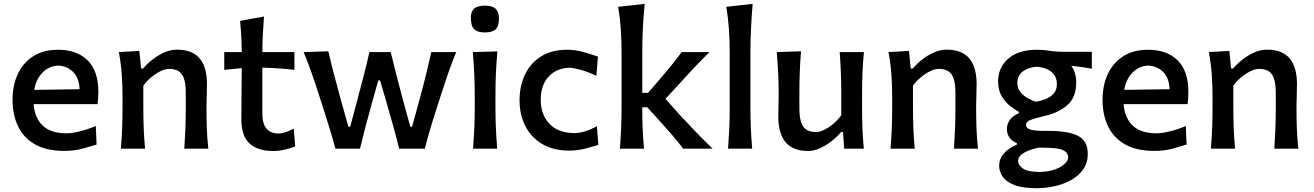

<svg xmlns="http://www.w3.org/2000/svg" viewBox="-20 -765 6761 988"><path d="M310.5 11.5Q219 11.5 160 -22.2Q101 -56 72.8 -115.2Q44.5 -174.5 44.5 -251Q44.5 -326.5 72 -384.8Q99.5 -443 151.8 -476Q204 -509 278.5 -509Q375.5 -509 430.8 -454.5Q486 -400 486 -293.5Q486 -255.5 482 -229H153Q158 -159 199.5 -119Q241 -79 322 -79Q351 -79 392.5 -89.5Q434 -100 473 -116.5L477 -21Q447 -11.5 405 0Q363 11.5 310.5 11.5ZM279.5 -427.5Q231 -425 198.2 -391Q165.5 -357 156 -302.5L389.5 -306Q387.5 -363 356.8 -394.2Q326 -425.5 279.5 -427.5Z M602 0Q606.5 -54.5 608.5 -105.2Q610.5 -156 610.5 -218V-268Q610.5 -323.5 606.5 -381.2Q602.5 -439 591.5 -497L697 -503L706 -412.5H716.5Q736 -436 764.2 -458.2Q792.5 -480.5 825 -495Q857.5 -509.5 890.5 -509.5Q969.5 -509.5 1007.2 -464.5Q1045 -419.5 1045 -332Q1045 -299.5 1043.8 -270.2Q1042.5 -241 1042.5 -218Q1042.5 -156 1044.2 -105.2Q1046 -54.5 1052 0H928.5Q932 -54.5 934 -104.8Q936 -155 936 -212.5V-291Q936 -350.5 917.2 -380.5Q898.5 -410.5 849 -410.5Q830.5 -410.5 806.2 -398.8Q782 -387 758.2 -367.5Q734.5 -348 717.5 -324V-212.5Q717.5 -155 719.5 -104.8Q721.5 -54.5 726.5 0Z M1386 12Q1306 12 1264 -26.8Q1222 -65.5 1222 -151Q1222 -217 1222.8 -282.8Q1223.5 -348.5 1224 -414.5L1134 -405.5V-497H1224Q1223.5 -540.5 1221.5 -578.5Q1219.5 -616.5 1215.5 -657.5L1338.5 -680Q1334.5 -630.5 1332.5 -588.8Q1330.5 -547 1330 -497H1495V-405.5Q1453.5 -410.5 1411.8 -413.2Q1370 -416 1330 -417V-180.5Q1330 -78 1414 -78Q1429 -78 1451 -85.2Q1473 -92.5 1491.5 -103.5L1499 -11.5Q1482 -4 1449.8 4Q1417.5 12 1386 12Z M1706 0Q1693.5 -47 1679.2 -94Q1665 -141 1649.5 -189L1621 -277.5Q1603.5 -332.5 1584.5 -387Q1565.5 -441.5 1542.5 -497L1669.5 -501Q1683 -443 1699.5 -379.5Q1716 -316 1732 -258L1773 -112.5H1782L1821.5 -261Q1837.5 -320 1852.5 -378.8Q1867.5 -437.5 1881 -497H1990.5Q2004 -440.5 2019.5 -380.5Q2035 -320.5 2050.5 -262L2091.5 -112.5H2100.5L2142 -264.5Q2157.5 -321 2172.8 -383.2Q2188 -445.5 2199.5 -497H2327.5Q2305 -442 2286 -387.2Q2267 -332.5 2249.5 -277.5L2221.5 -190Q2189.5 -92 2166 0H2034Q2021 -53 2005.2 -109.8Q1989.5 -166.5 1974.5 -218.5L1936 -351H1926.5L1889 -217Q1874.5 -165.5 1859.8 -109.2Q1845 -53 1832.5 0Z M2414.5 0Q2418.5 -54.5 2420.8 -105.2Q2423 -156 2423 -218V-268Q2423 -337.5 2420.2 -390.2Q2417.5 -443 2413 -497L2539.5 -500.5Q2534.5 -445.5 2532 -392Q2529.5 -338.5 2529.5 -268V-218Q2529.5 -156 2531.8 -105.2Q2534 -54.5 2538.5 0ZM2474.5 -598Q2437 -598 2420 -614.8Q2403 -631.5 2403 -675Q2403 -706 2420 -721Q2437 -736 2475.5 -736Q2513.5 -736 2530.5 -719.8Q2547.5 -703.5 2547.5 -670.5Q2547.5 -630.5 2530.5 -614.2Q2513.5 -598 2474.5 -598Z M2908.5 10Q2827.5 10 2770.5 -23.8Q2713.5 -57.5 2683.5 -116Q2653.5 -174.5 2653.5 -248.5Q2653.5 -323 2681.8 -382Q2710 -441 2764.8 -475Q2819.5 -509 2898.5 -509Q2940.5 -509 2983.8 -496.8Q3027 -484.5 3057 -473.5L3049 -375Q3001.5 -397 2964.8 -406.8Q2928 -416.5 2910 -416.5Q2843 -414 2802.8 -370.5Q2762.5 -327 2762.5 -251Q2762.5 -177 2805.8 -129.5Q2849 -82 2932.5 -80Q2987 -80 3051.5 -115.5L3059 -19Q3031 -10.5 2991.2 -0.2Q2951.5 10 2908.5 10Z M3170 0Q3174 -54.5 3176.2 -105.2Q3178.5 -156 3178.5 -218V-493.5Q3178.5 -555.5 3174.5 -614.2Q3170.5 -673 3161 -730L3297.5 -745Q3291.5 -685 3288.2 -622.8Q3285 -560.5 3285 -493.5V-287H3314.5L3378.5 -361Q3407.5 -395 3435.2 -429Q3463 -463 3487.5 -497H3631Q3586 -453 3544.8 -409Q3503.5 -365 3464 -321L3404.5 -256.5L3474.5 -177.5Q3515.5 -133 3558.5 -88.5Q3601.5 -44 3647 0H3495.5Q3471 -32.5 3442.8 -65.5Q3414.5 -98.5 3385.5 -130.5L3310.5 -213H3285V-199Q3285 -145 3287.2 -98Q3289.5 -51 3294 0Z M3726.5 0Q3730.5 -54.5 3732.8 -105.2Q3735 -156 3735 -218V-493.5Q3735 -555.5 3731 -614.2Q3727 -673 3717.5 -730L3853 -745Q3848 -685 3844.8 -622.8Q3841.5 -560.5 3841.5 -493.5V-218Q3841.5 -156 3843.8 -105.2Q3846 -54.5 3850.5 0Z M4139 12Q4060 12 4022.5 -33.2Q3985 -78.5 3985 -166Q3985 -198.5 3986 -222.8Q3987 -247 3987 -272Q3987 -338.5 3984.2 -390.8Q3981.5 -443 3977 -497L4102 -501Q4097.5 -446.5 4095.5 -394Q4093.5 -341.5 4093.5 -284V-205Q4093.5 -145.5 4112.2 -115.5Q4131 -85.5 4180 -85.5Q4197.5 -85.5 4221.2 -97Q4245 -108.5 4268.5 -128.2Q4292 -148 4309 -172V-284Q4309 -341.5 4307 -392.2Q4305 -443 4301 -497H4425.5Q4420.5 -443 4418.2 -390.8Q4416 -338.5 4416 -272V-218Q4416 -156 4418 -105.2Q4420 -54.5 4425 0H4324L4318 -85.5H4308Q4288.5 -62 4260.5 -39.8Q4232.5 -17.5 4201 -2.8Q4169.5 12 4139 12Z M4562.5 0Q4567 -54.5 4569 -105.2Q4571 -156 4571 -218V-268Q4571 -323.5 4567 -381.2Q4563 -439 4552 -497L4657.5 -503L4666.5 -412.5H4677Q4696.5 -436 4724.8 -458.2Q4753 -480.5 4785.5 -495Q4818 -509.5 4851 -509.5Q4930 -509.5 4967.8 -464.5Q5005.5 -419.5 5005.5 -332Q5005.5 -299.5 5004.2 -270.2Q5003 -241 5003 -218Q5003 -156 5004.8 -105.2Q5006.5 -54.5 5012.5 0H4889Q4892.5 -54.5 4894.5 -104.8Q4896.5 -155 4896.5 -212.5V-291Q4896.5 -350.5 4877.8 -380.5Q4859 -410.5 4809.5 -410.5Q4791 -410.5 4766.8 -398.8Q4742.5 -387 4718.8 -367.5Q4695 -348 4678 -324V-212.5Q4678 -155 4680 -104.8Q4682 -54.5 4687 0Z M5314.5 203.5Q5240 203.5 5198 186.5Q5156 169.5 5138.8 142.8Q5121.5 116 5121.5 87.5Q5121.5 56 5138.5 33.8Q5155.5 11.5 5177 -2Q5198.5 -15.5 5212.5 -20.5V-29Q5204.5 -31.5 5192.2 -39.8Q5180 -48 5170.8 -63.2Q5161.5 -78.5 5161.5 -101.5Q5161.5 -127 5176.2 -147.8Q5191 -168.5 5222.5 -182V-189.5Q5206 -198.5 5180.8 -217.5Q5155.5 -236.5 5135.8 -268Q5116 -299.5 5116 -346Q5116 -417.5 5168.5 -463.2Q5221 -509 5316.5 -509Q5342 -509 5361 -506.5Q5380 -504 5400.2 -501.2Q5420.5 -498.5 5450.5 -498.5H5598.5V-411.5Q5571.5 -416.5 5545.2 -420.2Q5519 -424 5493 -426.5Q5518 -391 5518 -339.5Q5518 -264 5472.5 -224.2Q5427 -184.5 5356 -168.5Q5307.5 -157 5283.8 -148.2Q5260 -139.5 5260 -122.5Q5260 -104.5 5282.5 -98Q5305 -91.5 5356 -91.5H5377Q5477.5 -91.5 5527.5 -65.8Q5577.5 -40 5577.5 27Q5577.5 73 5554 106.5Q5530.5 140 5491.8 161.5Q5453 183 5406.5 193.2Q5360 203.5 5314.5 203.5ZM5310.5 -241Q5332.5 -245 5357.8 -254.2Q5383 -263.5 5400.8 -282Q5418.5 -300.5 5418.5 -331.5Q5418.5 -363 5403.2 -382Q5388 -401 5364.2 -410.5Q5340.5 -420 5315.5 -421.5Q5276 -419.5 5245.5 -399Q5215 -378.5 5215 -337.5Q5215 -310.5 5230.5 -291.5Q5246 -272.5 5268.2 -260.2Q5290.5 -248 5310.5 -241ZM5330.5 120Q5398 117.5 5437.2 93.8Q5476.5 70 5476.5 44.5Q5476.5 20 5450 7.5Q5423.5 -5 5348.5 -5H5322.5Q5302 -0.5 5277.8 8Q5253.5 16.5 5236.2 30.2Q5219 44 5219 63Q5219 85 5244 102.2Q5269 119.5 5330.5 120Z M5919.5 11.5Q5828 11.5 5769 -22.2Q5710 -56 5681.8 -115.2Q5653.5 -174.5 5653.5 -251Q5653.5 -326.5 5681 -384.8Q5708.5 -443 5760.8 -476Q5813 -509 5887.5 -509Q5984.5 -509 6039.8 -454.5Q6095 -400 6095 -293.5Q6095 -255.5 6091 -229H5762Q5767 -159 5808.5 -119Q5850 -79 5931 -79Q5960 -79 6001.5 -89.5Q6043 -100 6082 -116.5L6086 -21Q6056 -11.5 6014 0Q5972 11.5 5919.5 11.5ZM5888.5 -427.5Q5840 -425 5807.2 -391Q5774.5 -357 5765 -302.5L5998.5 -306Q5996.5 -363 5965.8 -394.2Q5935 -425.5 5888.5 -427.5Z M6211 0Q6215.5 -54.5 6217.5 -105.2Q6219.5 -156 6219.5 -218V-268Q6219.5 -323.5 6215.5 -381.2Q6211.5 -439 6200.5 -497L6306 -503L6315 -412.5H6325.5Q6345 -436 6373.2 -458.2Q6401.5 -480.5 6434 -495Q6466.5 -509.5 6499.5 -509.5Q6578.5 -509.5 6616.2 -464.5Q6654 -419.5 6654 -332Q6654 -299.5 6652.8 -270.2Q6651.5 -241 6651.5 -218Q6651.5 -156 6653.2 -105.2Q6655 -54.5 6661 0H6537.5Q6541 -54.5 6543 -104.8Q6545 -155 6545 -212.5V-291Q6545 -350.5 6526.2 -380.5Q6507.5 -410.5 6458 -410.5Q6439.5 -410.5 6415.2 -398.8Q6391 -387 6367.2 -367.5Q6343.5 -348 6326.5 -324V-212.5Q6326.5 -155 6328.5 -104.8Q6330.5 -54.5 6335.5 0Z"/></svg>

Font: Commissioner Flair Medium
Style: Regular
Weight: 500
Designer: Kostas Bartsokas
Foundry: Kostas Bartsokas
Version: Version 1.000; ttfautohint (v1.8.3)